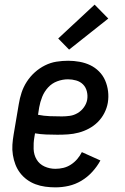

<svg xmlns="http://www.w3.org/2000/svg" viewBox="-20 -800 540 828"><path d="M219 8Q197 8 175 5Q153 2 133 -5.5Q113 -13 96 -25.5Q79 -38 66.5 -54.5Q54 -71 46.5 -90.5Q39 -110 35.5 -132Q32 -154 33.5 -176Q35 -198 39 -221L61 -351Q65 -376 73 -400.5Q81 -425 95.5 -447.5Q110 -470 130 -488Q150 -506 174 -518Q198 -530 223.5 -534Q249 -538 274 -538Q299 -538 323.5 -533.5Q348 -529 369 -519Q390 -509 407 -492Q424 -475 433.5 -453Q443 -431 446 -406.5Q449 -382 445 -357Q441 -334 430 -312.5Q419 -291 402 -274Q385 -257 363.5 -245.5Q342 -234 319 -228Q296 -222 273.5 -220.5Q251 -219 228 -219Q203 -219 178.5 -220Q154 -221 131 -225L128 -207Q124 -183 125 -157.5Q126 -132 138 -112Q150 -92 172 -82Q194 -72 219 -72Q236 -72 253 -76Q270 -80 285.5 -90Q301 -100 313 -114Q325 -128 333 -144L413 -108Q399 -82 378 -59Q357 -36 331 -20.5Q305 -5 276.5 1.5Q248 8 219 8ZM247 -298Q264 -298 281.5 -300.5Q299 -303 315 -312.5Q331 -322 342 -337.5Q353 -353 356 -370Q359 -388 354.5 -406Q350 -424 338 -436Q326 -448 308.5 -453Q291 -458 273 -458Q250 -458 227 -449.5Q204 -441 187.5 -423Q171 -405 162 -382.5Q153 -360 149 -337L144 -305Q169 -300 195 -299Q221 -298 247 -298ZM278 -586 231 -634 388 -780 447 -720Z"/></svg>

Font: Iosevka Slab Medium
Style: Italic
Weight: 500
Italic angle: -9°
Monospace: yes
Designer: Belleve Invis
Foundry: Belleve Invis
Version: Version 11.1.0; ttfautohint (v1.8.3)